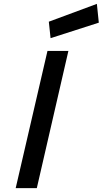

<svg xmlns="http://www.w3.org/2000/svg" viewBox="-20 -971 530 991"><path d="M61 0 225 -708H333L170 0ZM241 -774 232 -859 480 -951 490 -854Z"/></svg>

Font: Titillium Web
Style: SemiBold Italic
Weight: 600
Italic angle: -13°
Version: Version 1.001;PS 57.000;hotconv 1.0.70;makeotf.lib2.5.55311